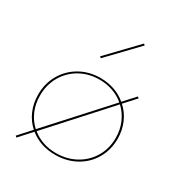

<svg xmlns="http://www.w3.org/2000/svg" viewBox="-178 -856 942 1006"><g transform="rotate(30 292.5 -352.5)"><path d="M243 -553 235 -560 401 -733 409 -726ZM531 -231Q531 -164 499.5 -110Q468 -56 412.5 -25.5Q357 5 288 5Q199 5 135 -46L68 28L60 21L127 -53Q92 -84 73 -128.5Q54 -173 54 -225Q54 -292 85.5 -346.5Q117 -401 172 -432Q227 -463 295 -463Q340 -463 380 -449Q420 -435 450 -409L512 -477L520 -470L458 -402Q493 -371 512 -326.5Q531 -282 531 -231ZM134 -61 443 -401Q414 -426 376 -439.5Q338 -453 295 -453Q230 -453 177.5 -423.5Q125 -394 95 -342Q65 -290 65 -225Q65 -175 83 -133Q101 -91 134 -61ZM520 -230Q520 -279 502 -321Q484 -363 451 -394L143 -54Q203 -5 288 -5Q353 -5 406 -34Q459 -63 489.5 -114.5Q520 -166 520 -230Z"/></g></svg>

Font: Ysabeau SC Hairline
Style: Regular
Weight: 100
Designer: Christian Thalmann (Catharsis Fonts)
Version: Version 0.003